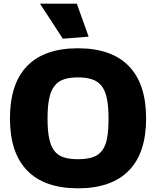

<svg xmlns="http://www.w3.org/2000/svg" viewBox="-20 -1012 847 1042"><path d="M321 -802 197 -992H397L461 -813ZM403 10Q222 10 128 -86Q34 -182 34 -369Q34 -558 127.5 -654Q221 -750 403 -750Q585 -750 679 -653.5Q773 -557 773 -369Q773 -182 679 -86Q585 10 403 10ZM403 -148Q451 -148 482.5 -158.5Q514 -169 533.5 -194Q553 -219 561 -261.5Q569 -304 569 -369Q569 -432 560.5 -475Q552 -518 532.5 -544Q513 -570 481 -581Q449 -592 403 -592Q357 -592 325.5 -581Q294 -570 274.5 -544Q255 -518 246.5 -475.5Q238 -433 238 -369Q238 -305 246.5 -262.5Q255 -220 274 -194.5Q293 -169 324.5 -158.5Q356 -148 403 -148Z"/></svg>

Font: Encode Sans Normal
Style: ExtraBold
Weight: 800
Designer: Pablo Impallari, Andres Torresi
Foundry: Pablo Impallari, Andres Torresi
Version: Version 1.000; ttfautohint (v1.00) -l 8 -r 50 -G 200 -x 14 -